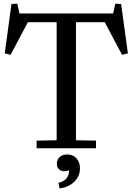

<svg xmlns="http://www.w3.org/2000/svg" viewBox="-20 -814 728 1054"><path d="M43 -792 75 -794 87 -740H601L613 -794L645 -792L682 -521L650 -513L555 -692H397V-44L507 -42V0H181V-42L291 -44V-692H133L38 -513L6 -521ZM349 85 376 107Q357 126 333 126Q315 126 303.5 115Q292 104 292 84Q292 62 307.5 48Q323 34 349 34Q381 34 400 55.5Q419 77 419 110Q419 154 387 184.5Q355 215 307 220L301 189Q336 183 351.5 155Q367 127 349 85Z"/></svg>

Font: Minipax
Style: Regular
Weight: 400
Designer: Raphaël Ronot
Foundry: Velvetyne Type Foundry
Version: Version 1.000